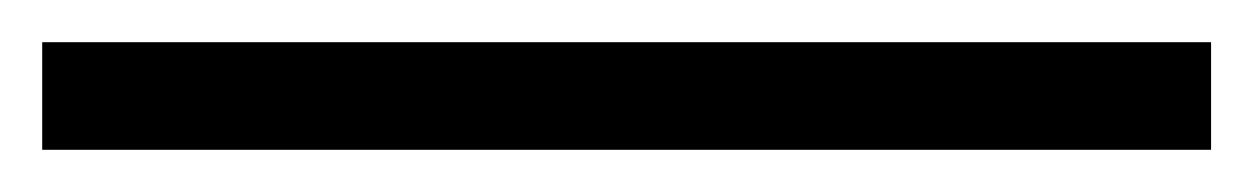

<svg xmlns="http://www.w3.org/2000/svg" viewBox="-20 133 594 91"><path d="M0 204V153H554V204Z"/></svg>

Font: Kalaa
Style: Regular
Weight: 400
Version: Version 1.20 June 5, 2016